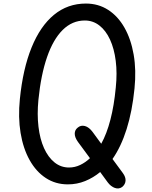

<svg xmlns="http://www.w3.org/2000/svg" viewBox="-20 -1029 854 1082"><path d="M362.5 10Q293 10 238.2 -25.8Q183.5 -61.5 147 -126.8Q110.5 -192 96 -279.8Q81.5 -367.5 92 -471Q109 -641 158 -761.5Q207 -882 284.2 -945.5Q361.5 -1009 464 -1009Q534 -1009 589.2 -973.5Q644.5 -938 681.2 -873.5Q718 -809 733.2 -721.5Q748.5 -634 738 -530.5Q725 -401 693.5 -301.2Q662 -201.5 614 -133L672.5 -53.5Q689 -31 687.5 -10.2Q686 10.5 668 25Q649.5 38 627 30Q604.5 22 587 -1.5L544.5 -59.5Q506 -27.5 460 -8.8Q414 10 362.5 10ZM196.5 -466.5Q188.5 -384.5 196.8 -315Q205 -245.5 228.2 -194Q251.5 -142.5 287.2 -113.8Q323 -85 369 -85Q402 -85 432.2 -99.5Q462.5 -114 487 -137.5L419.5 -229Q401.5 -254 401.2 -275Q401 -296 417 -309Q435 -325 458.5 -318.8Q482 -312.5 502.5 -284.5L550.5 -219Q581.5 -274.5 602.2 -354.5Q623 -434.5 632.5 -536Q641 -617 632.2 -686Q623.5 -755 600 -806Q576.5 -857 540.2 -885.2Q504 -913.5 458 -913.5Q387 -913.5 333.2 -860.2Q279.5 -807 245 -706.8Q210.5 -606.5 196.5 -466.5Z"/></svg>

Font: Edu SA Hand Medium
Style: Regular
Weight: 500
Designer: Tina and Corey Anderson, Eben Sorkin, Mirko Velimirovic
Foundry: Google for Education
Version: Version 2.000